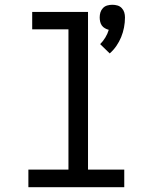

<svg xmlns="http://www.w3.org/2000/svg" viewBox="-20 -785 640 805"><path d="M440 -561 400 -600Q412 -612 421.5 -627.5Q431 -643 436 -660Q428 -662 420 -666.5Q412 -671 407 -678Q402 -685 400 -694Q398 -703 398 -712Q398 -723 401 -733Q404 -743 411.5 -751Q419 -759 429.5 -762Q440 -765 451 -765Q462 -765 472.5 -762Q483 -759 490.5 -751Q498 -743 501 -733Q504 -723 504 -712Q504 -691 500 -670Q496 -649 488 -629.5Q480 -610 468 -592.5Q456 -575 440 -561ZM99 0V-74H267V-662H115V-735H349V-74H501V0Z"/></svg>

Font: Iosevka Custom Extended
Style: Regular
Weight: 400
Width: 7
Monospace: yes
Designer: Belleve Invis
Foundry: Belleve Invis
Version: Version 11.2.4; ttfautohint (v1.8.4)